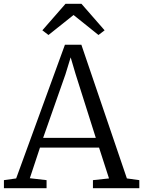

<svg xmlns="http://www.w3.org/2000/svg" viewBox="-24 -984 748 1004"><path d="M60.5 -51 315.5 -750H401.5L639.5 -51L704.5 -42V0H462V-42L546 -51L494 -212H185L132 -52L219.5 -42V0H-3.5V-42ZM477 -263 371 -597.5 345.5 -684 318 -594.5 201.5 -263ZM229.5 -801 197.5 -825.5 318.5 -964H402L523 -825.5L491 -801L360.5 -905.5Z"/></svg>

Font: Merriweather 24pt Light
Style: Regular
Weight: 300
Designer: Eben Sorkin
Foundry: Eben Sorkin
Version: Version 2.100